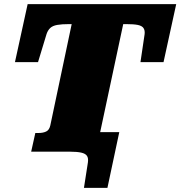

<svg xmlns="http://www.w3.org/2000/svg" viewBox="-20 -730 868 924"><path d="M318 0H283L329 -94H554L497 174H384L403 52Q406 31 398.5 20Q391 9 371 4.5Q351 0 318 0ZM222 -126 325 -614H313Q277 -614 255 -610Q233 -606 221.5 -595Q210 -584 204 -566L163 -431H52L113 -710H828L767 -431H656L676 -566Q678 -584 670.5 -595Q663 -606 643 -610Q623 -614 586 -614H573L442 0H130L150 -90H166Q187 -90 202 -97Q217 -104 222 -126Z"/></svg>

Font: Roboto Serif Black
Style: Italic
Weight: 900
Italic angle: -10°
Version: Version 1.008